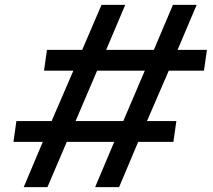

<svg xmlns="http://www.w3.org/2000/svg" viewBox="-20 -765 872 785"><path d="M77 0H174L253 -185H447L369 0H467L545 -185H689L701 -270H581L670 -476H814L826 -561H706L784 -745H687L609 -561H414L492 -745H395L316 -561H172L160 -476H280L191 -270H47L35 -185H155ZM289 -270 377 -476H572L484 -270Z"/></svg>

Font: Mluvka Medium
Style: Italic
Weight: 500
Italic angle: -8°
Designer: Modified by Jiří Krblich, Original typeface by Gumpita Rahayu
Foundry: Gumpita Rahayu & Jiří Krblich
Version: Version 2.000;Glyphs 3.1.1 (3134)